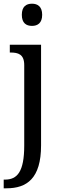

<svg xmlns="http://www.w3.org/2000/svg" viewBox="-29 -778 333 1038"><path d="M144 -638C174 -638 199 -653 199 -698C199 -743 174 -758 144 -758C113 -758 89 -743 89 -698C89 -653 113 -638 144 -638ZM-9 240H6C116 240 193 187 193 8V-536H24V-494H28C69 -494 102 -485 102 -426V9C102 151 64 193 -2 193H-9Z"/></svg>

Font: Noto Serif Lao SemiCondensed
Style: Regular
Weight: 400
Width: 4
Designer: Monotype Design Team
Foundry: Monotype Imaging Inc.
Version: Version 2.003